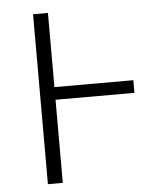

<svg xmlns="http://www.w3.org/2000/svg" viewBox="-51 -728 618 771"><g transform="rotate(-5 258.5 -342.5)"><path d="M489 -335V-386H171V-685H111V0H171V-335Z"/></g></svg>

Font: FiraGO Light
Style: Regular
Weight: 300
Designer: bBox Type
Foundry: bBox Type GmbH
Version: Version 1.001;PS 001.001;hotconv 1.0.88;makeotf.lib2.5.64775